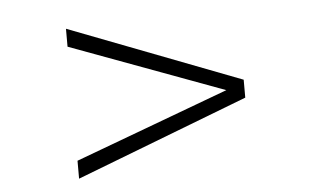

<svg xmlns="http://www.w3.org/2000/svg" viewBox="-37 -460 799 484"><g transform="rotate(-5 362.5 -217.5)"><path d="M145 -27.8V-73.2L534.2 -217.8L145 -361.8V-407.2L580.1 -240.2V-194.8Z"/></g></svg>

Font: Scheherazade Rohingya
Style: Regular
Weight: 400
Designer: SIL International
Foundry: SIL International
Version: Version 2.000 (build 440/429)